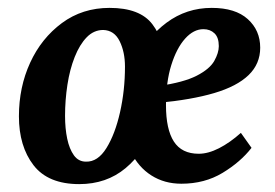

<svg xmlns="http://www.w3.org/2000/svg" viewBox="-20 -454 697 487"><path d="M181 13Q102 13 65 -35Q28 -83 28 -159Q28 -233 56.5 -295Q85 -357 137 -395.5Q189 -434 258 -434Q335 -434 366.5 -392.5Q398 -351 398 -290Q398 -205 372.5 -136.5Q347 -68 298.5 -27.5Q250 13 181 13ZM198 -44Q228 -43 250 -78.5Q272 -114 284.5 -169.5Q297 -225 297 -285Q297 -322 283.5 -349.5Q270 -377 242 -378Q218 -378 200 -359.5Q182 -341 169.5 -309.5Q157 -278 151 -239Q145 -200 145 -160Q145 -128 150.5 -102Q156 -76 167.5 -60Q179 -44 198 -44ZM517 -434Q577 -434 608.5 -405.5Q640 -377 640 -333Q640 -292 610.5 -263.5Q581 -235 523.5 -218Q466 -201 381 -193L383 -236Q446 -245 479 -262Q512 -279 523.5 -299.5Q535 -320 535 -337Q535 -359 524 -369.5Q513 -380 496 -380Q471 -380 449.5 -356Q428 -332 414.5 -289Q401 -246 401 -187Q401 -126 421 -95Q441 -64 484 -64Q508 -64 535.5 -78Q563 -92 591 -117L618 -79Q590 -43 544.5 -15.5Q499 12 440 12Q397 12 364 -9Q331 -30 312.5 -68Q294 -106 294 -157Q294 -233 323 -296Q352 -359 402.5 -396.5Q453 -434 517 -434Z"/></svg>

Font: Rasa SemiBold
Style: Italic
Weight: 600
Italic angle: -7.10001°
Designer: Anna Giedrys (Yrsa+Rasa design), David Brezina (Yrsa art-direction, Rasa art-direction, design)
Foundry: Rosetta Type Foundry
Version: Version 2.004